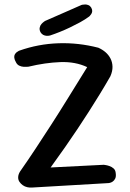

<svg xmlns="http://www.w3.org/2000/svg" viewBox="-20 -841 583 861"><path d="M124 0Q114 1 102.5 -1.5Q91 -4 82 -10.5Q73 -17 67 -26Q61 -35 61.5 -47Q62 -59 70 -72Q105 -122 139 -173.5Q173 -225 209.5 -281.5Q246 -338 285.5 -402Q325 -466 371 -540Q318 -565 250.5 -562.5Q183 -560 108 -542Q108 -542 101.5 -541.5Q95 -541 85.5 -541.5Q76 -542 66.5 -546.5Q57 -551 52 -561Q45 -573 44 -582Q43 -591 46.5 -597Q50 -603 55 -607Q60 -611 63.5 -612.5Q67 -614 67 -614Q152 -644 242 -647Q332 -650 421 -627Q439 -619 453 -607Q467 -595 475.5 -578.5Q484 -562 484.5 -542Q485 -522 475 -499Q451 -457 427 -418Q403 -379 378.5 -340.5Q354 -302 327.5 -262.5Q301 -223 271.5 -180.5Q242 -138 207 -90L445 -102Q445 -102 452.5 -101Q460 -100 470.5 -96.5Q481 -93 489.5 -85.5Q498 -78 499 -64Q501 -49 496.5 -40Q492 -31 485 -26.5Q478 -22 472.5 -21Q467 -20 467 -20ZM205 -682Q205 -682 200 -681Q195 -680 188 -680.5Q181 -681 174 -684.5Q167 -688 162 -696Q156 -707 158 -717Q160 -727 166 -733.5Q172 -740 177 -743.5Q182 -747 182 -747Q231 -769 271 -786Q311 -803 346 -819Q346 -819 351 -820Q356 -821 362.5 -821Q369 -821 376.5 -818Q384 -815 389 -807Q394 -798 393.5 -791Q393 -784 389.5 -778.5Q386 -773 383 -770Q380 -767 380 -767Q361 -753 339 -741Q317 -729 294 -718Q271 -707 248.5 -698Q226 -689 205 -682Z"/></svg>

Font: Sour Gummy
Style: Regular
Weight: 400
Designer: Stefie Justprince
Foundry: Eifetstype
Version: Version 1.000